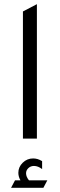

<svg xmlns="http://www.w3.org/2000/svg" viewBox="-20 -665 287 921"><path d="M90 0V-610L157 -645V0ZM33 236 52 200H78Q68 182 68 164Q68 136 89 115.5Q110 95 139 95Q161 95 182 108V146Q162 131 143 131Q127 131 116 141.5Q105 152 105 166Q105 183 119 200H207L188 236Z"/></svg>

Font: Space Grotesk
Style: Regular
Weight: 400
Designer: Florian Karsten
Foundry: Florian Karsten
Version: Version 2.000